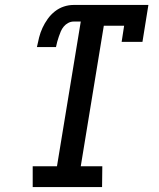

<svg xmlns="http://www.w3.org/2000/svg" viewBox="-20 -755 640 775"><path d="M112 0V-84H210L306 -668H277Q266 -668 255.5 -662.5Q245 -657 237.5 -648Q230 -639 225.5 -628.5Q221 -618 217.5 -607.5Q214 -597 211 -586.5Q208 -576 206 -565H129Q133 -585 138 -604.5Q143 -624 151.5 -642.5Q160 -661 172.5 -678.5Q185 -696 201.5 -709Q218 -722 237.5 -728.5Q257 -735 277 -735H579L555 -586H471L481 -651H399L306 -84H393L392 0Z"/></svg>

Font: Iosevka HT Medium Extended
Style: Italic
Weight: 500
Width: 7
Italic angle: -9°
Monospace: yes
Designer: Belleve Invis
Foundry: Belleve Invis
Version: Version 32.3.0; ttfautohint (v1.8.4)